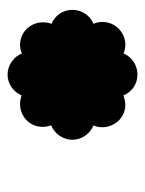

<svg xmlns="http://www.w3.org/2000/svg" viewBox="42 -901 383 507"><g transform="rotate(90 233.5 -647.5)"><path d="M43 -703C21 -694 6 -672 6 -647C6 -622 21 -601 43 -592C40 -585 39 -577 39 -569C39 -540 61 -509 99 -509C107 -509 115 -511 121 -514C130 -492 152 -476 177 -476C202 -476 223 -492 232 -513C238 -511 246 -509 255 -509C284 -509 315 -531 315 -569C315 -578 313 -585 311 -591C333 -600 349 -622 349 -647C349 -672 333 -694 311 -703C314 -709 316 -717 316 -726C316 -755 294 -787 256 -787C247 -787 239 -784 232 -782C223 -804 202 -819 177 -819C152 -819 130 -804 121 -782C115 -785 107 -787 98 -787C69 -787 38 -764 38 -726C38 -717 40 -709 43 -703Z"/></g></svg>

Font: LS
Style: Bold
Weight: 700
Designer: BSozoo
Foundry: BSozoo
Version: Version 001.000